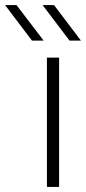

<svg xmlns="http://www.w3.org/2000/svg" viewBox="-104 -737 339 757"><path d="M81 0V-510H129V0ZM170 -577 64 -717H109L215 -577ZM22 -577 -84 -717H-39L68 -577Z"/></svg>

Font: MuseoModerno ExtraLight
Style: Regular
Weight: 200
Designer: Pablo Cosgaya, Héctor Gatti, Marcela Romero, and the Authors of The MuseoModerno Project.
Foundry: Omnibus-Type Team
Version: Version 1.001